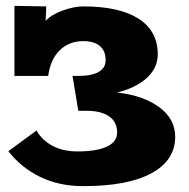

<svg xmlns="http://www.w3.org/2000/svg" viewBox="-20 -632 650 662"><path d="M29.8 -611.8 139.2 -609.9V-594.2Q137.2 -567.9 137.2 -560.1Q157.2 -581.5 196 -595.7Q234.9 -609.9 267.1 -609.9Q392.1 -609.9 458 -567.4Q523.9 -524.9 523.9 -444.8Q523.9 -398.4 487.1 -364Q450.2 -329.6 383.8 -313Q474.6 -302.7 529.3 -262.2Q584 -221.7 584 -160.2Q584 -79.1 502.2 -34.7Q420.4 9.8 267.1 9.8Q183.1 9.8 117.7 -22.5Q52.2 -54.7 8.8 -110.8L106 -182.1Q124.5 -148.9 160.9 -129.4Q197.3 -109.9 247.1 -109.9Q313.5 -109.9 348.6 -126.5Q383.8 -143.1 383.8 -174.8Q383.8 -211.4 356.4 -230.7Q329.1 -250 276.9 -250H250L230 -370.1H247.1Q344.2 -370.1 344.2 -424.8Q344.2 -456.5 324.2 -473.4Q304.2 -490.2 267.1 -490.2Q218.8 -490.2 186.5 -459.2Q154.3 -428.2 146 -370.1H29.8Z"/></svg>

Font: Zantroke
Style: Regular
Weight: 500
Foundry: gluk
Version: Version 0.36